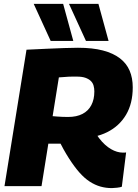

<svg xmlns="http://www.w3.org/2000/svg" viewBox="-20 -955 706 985"><path d="M3 0 116 -700Q175 -703 222.5 -705Q270 -707 309.5 -708.5Q349 -710 380 -710Q455 -710 508 -696Q561 -682 595 -656Q629 -630 645 -592.5Q661 -555 661 -507Q661 -424 626.5 -366Q592 -308 530 -277Q468 -246 384 -246L347 -217Q326 -218 306.5 -218Q287 -218 267.5 -218Q248 -218 228 -218L193 0ZM554 10Q523 10 495 2Q467 -6 440 -23.5Q413 -41 387 -70.5Q361 -100 333.5 -143Q306 -186 277 -244L461 -289Q474 -265 488.5 -246Q503 -227 518.5 -213Q534 -199 549.5 -190Q565 -181 580.5 -176.5Q596 -172 610 -172Q614 -172 618.5 -172Q623 -172 627 -173L605 3Q598 6 580.5 8Q563 10 554 10ZM330 -355Q373 -355 403 -370.5Q433 -386 448.5 -415.5Q464 -445 464 -486Q464 -502 460 -516Q456 -530 445.5 -540Q435 -550 418 -556Q401 -562 374 -562Q361 -562 351 -562Q341 -562 331.5 -561.5Q322 -561 311 -560Q300 -559 282 -558L250 -359Q263 -358 275.5 -357Q288 -356 301.5 -355.5Q315 -355 330 -355ZM240 -745 153 -935H304L356 -745ZM421 -745 334 -935H485L537 -745Z"/></svg>

Font: Georama ExtraBold
Style: Italic
Weight: 800
Italic angle: -9°
Version: Version 1.001